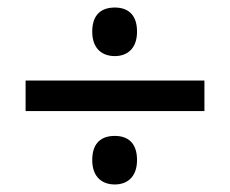

<svg xmlns="http://www.w3.org/2000/svg" viewBox="-20 -607 612 510"><path d="M285 -458C317 -458 344 -477 344 -523C344 -571 317 -587 285 -587C252 -587 225 -571 225 -523C225 -477 252 -458 285 -458ZM48 -312H523V-393H48ZM285 -117C317 -117 344 -136 344 -182C344 -230 317 -246 285 -246C252 -246 225 -230 225 -182C225 -136 252 -117 285 -117Z"/></svg>

Font: Noto Sans Hanifi Rohingya Medium
Style: Regular
Weight: 500
Designer: Monotype Design Team and DaltonMaag
Foundry: Google LLC
Version: Version 2.102